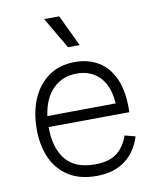

<svg xmlns="http://www.w3.org/2000/svg" viewBox="-85 -810 723 887"><g transform="rotate(-10 277.0 -366.0)"><path d="M296 12Q218 12 165.5 -21.5Q113 -55 87 -113.5Q61 -172 61 -248Q61 -328 87.5 -390Q114 -452 165 -488Q216 -524 289 -524Q350 -524 397.5 -496Q445 -468 472 -408Q499 -348 496 -252L117 -249V-248Q117 -151 161 -96.5Q205 -42 298 -42Q366 -42 403 -71.5Q440 -101 455 -150L505 -137Q483 -66 430.5 -27Q378 12 296 12ZM288 -470Q220 -470 175.5 -425.5Q131 -381 120 -300L441 -303Q435 -386 394 -428Q353 -470 288 -470ZM269 -597 183 -744H254L324 -597Z"/></g></svg>

Font: Bricolage Grotesque 10pt ExtraLight
Style: Regular
Weight: 200
Designer: Mathieu Triay
Foundry: Atelier Triay
Version: Version 1.000; ttfautohint (v1.8.4.7-5d5b);gftools[0.9.32]